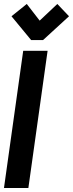

<svg xmlns="http://www.w3.org/2000/svg" viewBox="-35 -948 368 968"><path d="M23 -866 122 -746H182L313 -866L254 -928L165 -844L100 -928ZM82 -692 -15 0H108L205 -692Z"/></svg>

Font: Cantarell
Style: BoldOblique
Weight: 700
Italic angle: -8°
Designer: Dave Crossland
Version: Version 0.024